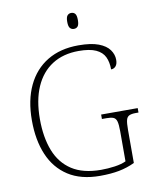

<svg xmlns="http://www.w3.org/2000/svg" viewBox="-98 -981 855 1065"><g transform="rotate(-10 329.5 -449.0)"><path d="M379 10Q271 10 200 -36Q129 -82 94 -164.5Q59 -247 59 -358Q59 -472 98 -554Q137 -636 210 -680Q283 -724 385 -724Q456 -724 498 -708Q540 -692 559 -665.5Q578 -639 578 -609Q578 -585 567.5 -573Q557 -561 541 -561Q541 -602 527 -631.5Q513 -661 478 -677Q443 -693 381 -693Q294 -693 232 -653.5Q170 -614 137 -539Q104 -464 104 -358Q104 -255 133.5 -179.5Q163 -104 226 -63Q289 -22 390 -22Q429 -22 467.5 -27.5Q506 -33 531 -45V-215Q531 -252 526 -270Q521 -288 507.5 -293.5Q494 -299 470 -299H443V-324H649V-299H633Q610 -299 597 -293Q584 -287 579.5 -269.5Q575 -252 575 -214V-28Q533 -8 486.5 1Q440 10 379 10ZM377 -818Q364 -818 355.5 -827.5Q347 -837 347 -863Q347 -889 355.5 -898.5Q364 -908 377 -908Q391 -908 399 -898.5Q407 -889 407 -863Q407 -837 399 -827.5Q391 -818 377 -818Z"/></g></svg>

Font: Noto Serif Bengali ExtraLight
Style: Regular
Weight: 250
Version: Version 2.003